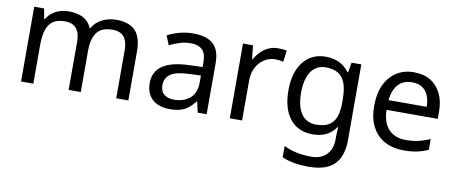

<svg xmlns="http://www.w3.org/2000/svg" viewBox="-68 -830 3214 1355"><g transform="rotate(10 1539.0 -153.0)"><path d="M673 -546Q764 -546 809 -499.5Q854 -453 854 -349V0H767V-345Q767 -408 740.5 -440Q714 -472 658 -472Q580 -472 546.5 -427Q513 -382 513 -296V0H426V-345Q426 -387 414 -415.5Q402 -444 378 -458Q354 -472 316 -472Q262 -472 231 -449.5Q200 -427 186.5 -384Q173 -341 173 -278V0H85V-536H156L169 -463H174Q191 -491 215.5 -509.5Q240 -528 270 -537Q300 -546 332 -546Q394 -546 435.5 -524Q477 -502 496 -456H501Q528 -502 574.5 -524Q621 -546 673 -546Z M1223 -545Q1321 -545 1368 -502Q1415 -459 1415 -365V0H1351L1334 -76H1330Q1307 -47 1282.5 -27.5Q1258 -8 1226.5 1Q1195 10 1150 10Q1102 10 1063.5 -7Q1025 -24 1003 -59.5Q981 -95 981 -149Q981 -229 1044 -272.5Q1107 -316 1238 -320L1329 -323V-355Q1329 -422 1300 -448Q1271 -474 1218 -474Q1176 -474 1138 -461.5Q1100 -449 1067 -433L1040 -499Q1075 -518 1123 -531.5Q1171 -545 1223 -545ZM1249 -259Q1149 -255 1110.5 -227Q1072 -199 1072 -148Q1072 -103 1099.5 -82Q1127 -61 1170 -61Q1238 -61 1283 -98.5Q1328 -136 1328 -214V-262Z M1831 -546Q1846 -546 1863.5 -544.5Q1881 -543 1894 -540L1883 -459Q1870 -462 1854.5 -464Q1839 -466 1825 -466Q1794 -466 1766 -453Q1738 -440 1716 -416.5Q1694 -393 1681.5 -360Q1669 -327 1669 -286V0H1581V-536H1653L1663 -438H1667Q1684 -468 1708 -492.5Q1732 -517 1763 -531.5Q1794 -546 1831 -546Z M2174 -546Q2227 -546 2269.5 -526Q2312 -506 2342 -465H2347L2359 -536H2429V9Q2429 85 2403 136.5Q2377 188 2324 214Q2271 240 2189 240Q2131 240 2082.5 231.5Q2034 223 1996 206V125Q2034 145 2085 156Q2136 167 2194 167Q2263 167 2302.5 126.5Q2342 86 2342 16V-5Q2342 -17 2343 -39.5Q2344 -62 2345 -71H2341Q2313 -30 2271.5 -10Q2230 10 2175 10Q2071 10 2012.5 -63Q1954 -136 1954 -267Q1954 -395 2012.5 -470.5Q2071 -546 2174 -546ZM2186 -472Q2141 -472 2109.5 -448Q2078 -424 2061.5 -378Q2045 -332 2045 -266Q2045 -167 2081.5 -114.5Q2118 -62 2188 -62Q2229 -62 2258 -72.5Q2287 -83 2306 -105.5Q2325 -128 2334 -163Q2343 -198 2343 -246V-267Q2343 -340 2326.5 -385Q2310 -430 2275 -451Q2240 -472 2186 -472Z M2806 -546Q2875 -546 2924.5 -516Q2974 -486 3000.5 -431.5Q3027 -377 3027 -304V-251H2660Q2662 -160 2706.5 -112.5Q2751 -65 2831 -65Q2882 -65 2921.5 -74.5Q2961 -84 3003 -102V-25Q2962 -7 2922 1.5Q2882 10 2827 10Q2751 10 2692.5 -21Q2634 -52 2601.5 -113.5Q2569 -175 2569 -264Q2569 -352 2598.5 -415Q2628 -478 2681.5 -512Q2735 -546 2806 -546ZM2805 -474Q2742 -474 2705.5 -433.5Q2669 -393 2662 -321H2935Q2935 -367 2921 -401Q2907 -435 2878.5 -454.5Q2850 -474 2805 -474Z"/></g></svg>

Font: eng115
Style: Regular
Weight: 400
Designer: Monotype Design Team
Foundry: Monotype Imaging Inc.
Version: Version 2.013